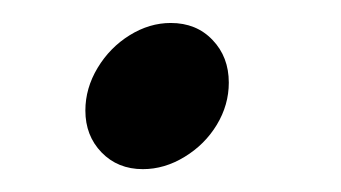

<svg xmlns="http://www.w3.org/2000/svg" viewBox="-20 -335 298 168"><path d="M54.7 -187ZM129.4 -314.9Q151.9 -314.9 166 -300Q180.2 -285.2 180.2 -262.7Q180.2 -243.2 169.7 -225.8Q159.2 -208.5 141.6 -197.8Q124 -187 105 -187Q83 -187 68.8 -201.7Q54.7 -216.3 54.7 -238.3Q54.7 -257.8 65.4 -275.6Q76.2 -293.5 93.5 -304.2Q110.8 -314.9 129.4 -314.9Z"/></svg>

Font: TypoPRO Playfair Display
Style: Italic
Weight: 400
Italic angle: -14°
Designer: Claus Eggers Sørensen
Foundry: Claus Eggers Sørensen
Version: Version 1.004;PS 001.004;hotconv 1.0.70;makeotf.lib2.5.58329